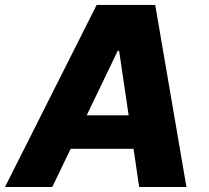

<svg xmlns="http://www.w3.org/2000/svg" viewBox="-42 -747 834 767"><path d="M344.1 -727.3H578.1L702.8 0H513.8L491.5 -152.7H240.4L166.9 0H-22ZM304.3 -286.2H471.9L433.9 -544H428.3Z"/></svg>

Font: Inter P Extra Bold
Style: Italic
Weight: 800
Italic angle: 9.39999°
Designer: Rasmus Andersson
Foundry: rsms
Version: Version 3.018;git-588b23468